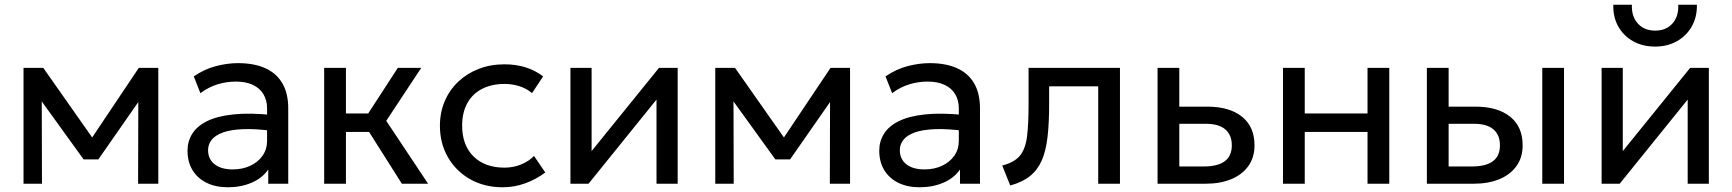

<svg xmlns="http://www.w3.org/2000/svg" viewBox="-20 -777 7326 812"><path d="M79.5 0V-490H160H163L390 -167L350 -166L567 -490H649.5V0H564L565 -377.5L582 -370L396 -103H333.5L140 -371L156.5 -378.5L157.5 0Z M944 15Q892 15 853.5 -4Q815 -23 794 -57.8Q773 -92.5 773 -140Q773 -179 793 -211.2Q813 -243.5 856 -264.8Q899 -286 967.5 -293.2Q1036 -300.5 1133 -290.5L1135.5 -223Q1060.5 -233 1008 -230.8Q955.5 -228.5 923 -216.8Q890.5 -205 875.2 -185.8Q860 -166.5 860 -142.5Q860 -104 887.8 -82.2Q915.5 -60.5 964 -60.5Q1005.5 -60.5 1038.2 -75.8Q1071 -91 1090.2 -118.2Q1109.5 -145.5 1109.5 -181.5V-318.5Q1109.5 -353 1094.2 -378.5Q1079 -404 1049.5 -418Q1020 -432 977 -432Q938.5 -432 900.5 -420.5Q862.5 -409 827.5 -383L799.5 -454Q845 -485 893.5 -497.5Q942 -510 986.5 -510Q1054 -510 1101.5 -488.8Q1149 -467.5 1174 -425Q1199 -382.5 1199 -319V0H1114.5V-60Q1089 -23.5 1044 -4.2Q999 15 944 15Z M1679.5 0 1514 -261.5 1662.5 -490H1761.5L1613.5 -266L1790.5 0ZM1351 0V-490H1443V-297H1589.5V-219H1443V0Z M2106 15Q2028.5 15 1968.5 -19Q1908.5 -53 1874.5 -111.8Q1840.5 -170.5 1840.5 -245Q1840.5 -301.5 1860.8 -349Q1881 -396.5 1918 -431.5Q1955 -466.5 2004.8 -485.8Q2054.5 -505 2113.5 -505Q2161.5 -505 2202 -492.5Q2242.5 -480 2277 -454L2230 -383Q2207.5 -402.5 2177.5 -412.2Q2147.5 -422 2114 -422Q2059 -422 2018.8 -401.2Q1978.5 -380.5 1956.5 -341Q1934.5 -301.5 1934.5 -246Q1934.5 -162.5 1982.8 -115.2Q2031 -68 2113.5 -68Q2151.5 -68 2184.5 -81.8Q2217.5 -95.5 2238.5 -117.5L2286 -47.5Q2247.5 -18.5 2201.5 -1.8Q2155.5 15 2106 15Z M2392.5 0V-490H2482V-138L2767 -490H2846V0H2756.5V-356L2469 0Z M3005 0V-490H3085.5H3088.5L3315.5 -167L3275.5 -166L3492.5 -490H3575V0H3489.5L3490.5 -377.5L3507.5 -370L3321.5 -103H3259L3065.5 -371L3082 -378.5L3083 0Z M3869.5 15Q3817.5 15 3779 -4Q3740.5 -23 3719.5 -57.8Q3698.5 -92.5 3698.5 -140Q3698.5 -179 3718.5 -211.2Q3738.5 -243.5 3781.5 -264.8Q3824.5 -286 3893 -293.2Q3961.5 -300.5 4058.5 -290.5L4061 -223Q3986 -233 3933.5 -230.8Q3881 -228.5 3848.5 -216.8Q3816 -205 3800.8 -185.8Q3785.5 -166.5 3785.5 -142.5Q3785.5 -104 3813.2 -82.2Q3841 -60.5 3889.5 -60.5Q3931 -60.5 3963.8 -75.8Q3996.5 -91 4015.8 -118.2Q4035 -145.5 4035 -181.5V-318.5Q4035 -353 4019.8 -378.5Q4004.5 -404 3975 -418Q3945.5 -432 3902.5 -432Q3864 -432 3826 -420.5Q3788 -409 3753 -383L3725 -454Q3770.5 -485 3819 -497.5Q3867.5 -510 3912 -510Q3979.5 -510 4027 -488.8Q4074.5 -467.5 4099.5 -425Q4124.5 -382.5 4124.5 -319V0H4040V-60Q4014.5 -23.5 3969.5 -4.2Q3924.5 15 3869.5 15Z M4252.5 7.5 4218.5 -77Q4270 -90 4293.5 -118.8Q4317 -147.5 4323.5 -200Q4330 -252.5 4330 -336.5V-490H4716.5V0H4624.5V-412H4417V-336.5Q4417 -256.5 4410.2 -197.8Q4403.5 -139 4385.8 -98.5Q4368 -58 4335.8 -32.2Q4303.5 -6.5 4252.5 7.5Z M4875.5 0V-490H4967.5V-73H5070.5Q5130 -73 5159.8 -95.2Q5189.5 -117.5 5189.5 -162.5Q5189.5 -206.5 5161.8 -230Q5134 -253.5 5079.5 -253.5H4953V-326H5086Q5179 -326 5232.2 -283.8Q5285.5 -241.5 5285.5 -162.5Q5285.5 -111 5259.5 -74.8Q5233.5 -38.5 5187 -19.2Q5140.5 0 5078.5 0Z M5406 0V-490H5498V-297H5763.5V-490H5855.5V0H5763.5V-219H5498V0Z M6014.5 0V-490H6106.5V-73H6204.5Q6264 -73 6293.8 -95.2Q6323.5 -117.5 6323.5 -162.5Q6323.5 -206.5 6295.8 -230Q6268 -253.5 6213.5 -253.5H6092V-326H6220Q6313 -326 6366.2 -283.8Q6419.5 -241.5 6419.5 -162.5Q6419.5 -111 6393.5 -74.8Q6367.5 -38.5 6321 -19.2Q6274.5 0 6212.5 0ZM6502.5 0V-490H6594.5V0Z M6753.5 0V-490H6843V-138L7128 -490H7207V0H7117.5V-356L6830 0ZM6980 -580Q6926.5 -580 6886 -603Q6845.5 -626 6823.5 -665.8Q6801.5 -705.5 6803 -757H6881.5Q6879.5 -708 6906.5 -677.8Q6933.5 -647.5 6980 -647.5Q7026.5 -647.5 7053.2 -677.8Q7080 -708 7077.5 -757H7156.5Q7157.5 -706 7135.2 -666Q7113 -626 7072.5 -603Q7032 -580 6980 -580Z"/></svg>

Font: Geologica Roman Light
Style: Regular
Weight: 300
Designer: Sindre Bremnes, Frode Helland
Foundry: Monokrom Skriftforlag AS
Version: Version 1.010;gftools[0.9.28]